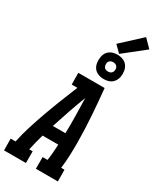

<svg xmlns="http://www.w3.org/2000/svg" viewBox="-319 -1272 1111 1353"><g transform="rotate(30 237.0 -596.0)"><path d="M-28 0 -29 -95H11Q25 -164 47 -232.5Q69 -301 93.5 -369.5Q118 -438 145 -505.5Q172 -573 199 -640H153L152 -735H366Q372 -682 376 -629.5Q380 -577 384 -524Q388 -471 390 -417.5Q392 -364 392.5 -310.5Q393 -257 391 -203Q389 -149 382 -95H409L410 0H231V-95H271Q276 -128 278.5 -161Q281 -194 283 -226H155Q146 -194 137.5 -161Q129 -128 122 -95H150V0ZM184 -321H286Q288 -393 286.5 -464Q285 -535 283 -605Q256 -535 231.5 -464Q207 -393 184 -321ZM328 -786Q304 -786 282.5 -794.5Q261 -803 248 -820.5Q235 -838 231.5 -861.5Q228 -885 232 -909Q234 -925 242.5 -940.5Q251 -956 265 -966Q279 -976 295.5 -980Q312 -984 328 -984Q352 -984 373.5 -975.5Q395 -967 408 -949.5Q421 -932 425 -908.5Q429 -885 425 -861Q422 -845 413.5 -829.5Q405 -814 391.5 -804Q378 -794 361 -790Q344 -786 328 -786ZM328 -847Q334 -847 340.5 -848.5Q347 -850 352.5 -854Q358 -858 361.5 -863.5Q365 -869 366 -876Q368 -885 366.5 -894Q365 -903 359.5 -910Q354 -917 345.5 -920Q337 -923 328 -923Q322 -923 315.5 -921.5Q309 -920 303.5 -916Q298 -912 294.5 -906.5Q291 -901 290 -894Q289 -885 290.5 -876Q292 -867 297 -860Q302 -853 310.5 -850Q319 -847 328 -847ZM334 -994 282 -1046 440 -1192 503 -1128Z"/></g></svg>

Font: Iosevka QP
Style: Bold Italic
Weight: 700
Italic angle: -9°
Designer: Belleve Invis
Foundry: Belleve Invis
Version: Version 20.0.0; ttfautohint (v1.8.4)